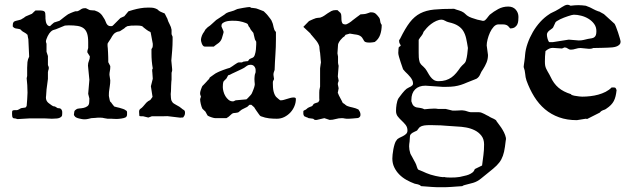

<svg xmlns="http://www.w3.org/2000/svg" viewBox="-20 -491 2613 794"><path d="M29.8 -21Q29.8 -27.8 30.3 -30.5Q30.8 -33.2 33.7 -34.7Q36.1 -35.6 40.8 -35.6Q45.4 -35.6 49.8 -35.6Q52.2 -35.6 55.7 -37.4Q59.1 -39.1 60.1 -39.6Q61 -40.5 63.2 -41.7Q65.4 -43 68.4 -43.9Q79.1 -45.9 83.5 -46.1Q87.9 -46.4 90.3 -53.2Q91.3 -66.4 92.5 -80.8Q93.8 -95.2 93.8 -107.9Q93.8 -124 92.8 -138.9Q91.8 -153.8 90.3 -167.5L92.3 -176.8V-210.9Q92.3 -222.7 93.5 -234.1Q94.7 -245.6 100.6 -256.8L97.2 -329.6Q96.7 -330.6 96.2 -333.3Q95.7 -335.9 95.2 -338.9Q94.7 -341.8 94.2 -344.2Q93.8 -346.7 93.8 -347.2Q91.3 -349.6 90.3 -349.6Q90.3 -350.6 88.1 -352.1Q85.9 -353.5 83.3 -355.2Q80.6 -356.9 78.1 -358.2Q75.7 -359.4 75.2 -359.9Q74.7 -359.9 73 -361.3Q71.3 -362.8 69.3 -364.5Q67.4 -366.2 65.7 -367.9Q64 -369.6 63.5 -370.1Q58.1 -371.6 53.7 -372.1Q49.3 -372.6 45.7 -373.3Q42 -374 38.6 -376Q35.2 -377.9 32.2 -382.8Q33.2 -383.8 33 -389.4Q32.7 -395 36.6 -400.4Q41 -403.8 45.9 -404.8Q50.8 -405.8 55.7 -407.2Q60.1 -408.2 64.2 -409.4Q68.4 -410.6 72.8 -414.1Q73.2 -414.1 75.7 -415.5Q78.1 -417 80.6 -418.9Q83 -420.9 85.2 -422.4Q87.4 -423.8 87.9 -423.8L112.3 -434.1Q112.8 -434.6 115 -436.8Q117.2 -439 119.6 -441.2Q122.1 -443.4 124 -445.3Q126 -447.3 127 -447.8H140.1Q149.9 -447.8 155.5 -446.8Q161.1 -445.8 163.8 -443.4Q166.5 -440.9 167.2 -436Q168 -431.2 168 -423.3V-414.1Q168.5 -409.7 169.2 -404.3Q169.9 -398.9 171.9 -394.3Q173.8 -389.6 177.5 -386.2Q181.2 -382.8 187 -382.8Q187.5 -383.8 189.9 -386Q192.4 -388.2 195.3 -390.9Q198.2 -393.6 200.7 -395.5Q203.1 -397.5 203.6 -397.9L222.2 -403.8Q223.1 -403.8 224.9 -404.5Q226.6 -405.3 227.5 -406.2Q228.5 -406.7 233.9 -411.1Q239.3 -415.5 245.6 -420.4Q252 -425.3 257.8 -429.4Q263.7 -433.6 266.1 -434.1Q266.6 -434.6 269.8 -436Q272.9 -437.5 277.3 -439.2Q281.7 -440.9 285.6 -442.4Q289.6 -443.8 291.5 -444.3H299.3Q306.6 -446.3 313.7 -451.7Q320.8 -457 329.6 -457H335.4L349.1 -450.2Q349.6 -449.7 352.5 -449.2Q355.5 -448.7 359.1 -448.5Q362.8 -448.2 366.2 -448Q369.6 -447.8 371.1 -447.8Q385.3 -443.4 393.8 -436.3Q402.3 -429.2 409.2 -416.5Q413.1 -411.1 415.3 -405.3Q417.5 -399.4 419.9 -394.5Q422.4 -389.6 426.5 -386.2Q430.7 -382.8 438.5 -382.8Q439.9 -382.8 442.1 -383.1Q444.3 -383.3 446.8 -385.3L478 -416.5L494.1 -423.8L511.2 -444.3L530.8 -450.2Q546.4 -454.6 561 -457Q575.7 -459.5 589.8 -459.5H600.6Q608.4 -459.5 615 -458.3Q621.6 -457 630.4 -452.6Q630.9 -452.1 635.3 -448.2Q639.6 -444.3 640.6 -444.3Q640.6 -443.8 643.3 -442.9Q646 -441.9 648.9 -440.4Q651.9 -439 654.5 -438Q657.2 -437 658.2 -436.5Q659.2 -436.5 660.4 -435.8Q661.6 -435.1 661.6 -434.1Q662.1 -433.6 663.3 -430.9Q664.6 -428.2 666.3 -425Q668 -421.9 669.4 -418.7Q670.9 -415.5 671.9 -414.1Q674.8 -402.8 681.4 -390.9Q688 -378.9 689.5 -367.7V-349.6L693.8 -338.9V-326.2Q693.8 -305.2 692.1 -283.4Q690.4 -261.7 688.5 -240.7L691.9 -205.1V-198.7L689.5 -189.9V-162.1Q689 -159.7 688.5 -152.1Q688 -144.5 687.7 -136.5Q687.5 -128.4 687.3 -121.6Q687 -114.7 687 -113.3L686 -102.1Q686 -96.7 686.8 -87.4Q687.5 -78.1 689.5 -74.2Q690.4 -72.3 693.4 -67.9Q696.3 -63.5 709.5 -56.6Q717.3 -52.7 721.9 -49.6Q726.6 -46.4 729.7 -43.7Q732.9 -41 735.1 -39.3Q737.3 -37.6 740.2 -36.1Q745.1 -33.2 745.1 -25.4Q745.1 -15.1 740.7 -10.3Q738.8 -6.3 737.5 -5.6Q736.3 -4.9 734.9 -4.9H730Q729 -4.9 728 -4.6Q727.1 -4.4 725.1 -4.4L672.4 -10.7L658.2 -10.3H609.4Q606.9 -10.3 601.1 -7.6Q595.2 -4.9 593.3 -4.9L571.3 -10.3H562Q556.6 -10.3 556.2 -12.7L555.2 -28.8Q555.2 -37.6 561 -41.3Q566.9 -44.9 571.8 -50.8Q578.6 -59.6 585.2 -66.4Q591.8 -73.2 601.6 -77.6L610.8 -90.3L604 -134.3L611.8 -165.5L609.9 -192.4Q609.4 -194.8 609.4 -196.5Q609.4 -198.2 609.4 -200.2Q609.4 -202.6 609.6 -204.1Q609.9 -205.6 611.8 -208Q606.4 -237.8 606.4 -269.5V-288.1Q610.4 -293.5 611.1 -296.4Q611.8 -299.3 611.8 -303.2V-310.1L603 -357.4Q602.5 -357.4 601.6 -358.2Q600.6 -358.9 600.6 -359.9Q599.6 -359.9 597.4 -360.8Q595.2 -361.8 593 -363.3Q590.8 -364.7 588.9 -366Q586.9 -367.2 586.4 -367.7L573.7 -377.4Q569.8 -382.8 563 -384Q556.2 -385.3 548.3 -385.3H536.6Q527.8 -385.3 522.2 -385Q516.6 -384.8 506.8 -382.8Q497.6 -378.4 493.7 -373.5Q489.7 -371.1 485.8 -368.4Q481.9 -365.7 478 -363.3Q477.5 -362.3 472.7 -361.1Q467.8 -359.9 466.3 -359.9Q455.1 -356 449.5 -349.1Q443.8 -342.3 438.5 -332Q438 -331.1 436 -328.1Q434.1 -325.2 431.6 -321.5Q429.2 -317.9 427.2 -314.7Q425.3 -311.5 424.8 -310.1V-300.8Q425.3 -299.3 425.8 -291.3Q426.3 -283.2 426.8 -273.7Q427.2 -264.2 427.5 -255.6Q427.7 -247.1 427.7 -245.1V-233.9L436 -217.8V-212.9Q436 -205.1 434.3 -197.3Q432.6 -189.5 432.6 -181.6L436 -158.7Q436 -146.5 434.1 -135.3Q432.1 -124 430.7 -110.8Q430.7 -109.9 430.4 -104.2Q430.2 -98.6 430.2 -94.7Q430.2 -93.3 430.9 -90.6Q431.6 -87.9 432.1 -84.7Q432.6 -81.5 433.3 -78.9Q434.1 -76.2 434.1 -75.2Q435.1 -71.8 436 -70.6Q437 -69.3 437.7 -68.8Q438.5 -68.4 439.5 -67.6Q440.4 -66.9 441.9 -64Q441.9 -64 443.4 -62Q444.8 -60.1 446.5 -57.9Q448.2 -55.7 450 -53.7Q451.7 -51.8 452.1 -50.8Q454.1 -49.8 460.7 -48.3Q467.3 -46.9 474.9 -44.9Q482.4 -43 489.7 -40.3Q497.1 -37.6 500 -34.7Q503.9 -32.7 504.6 -31Q505.4 -29.3 505.4 -26.9V-17.1Q505.4 -14.6 504.6 -12Q503.9 -9.3 500 -5.9Q493.7 -2.4 481.4 -0.7Q469.2 1 461.4 1Q454.6 1 449.5 0.5Q444.3 0 440.4 0H424.8L410.6 -2.4Q407.2 -3.4 404.1 -3.9Q400.9 -4.4 395.5 -4.4Q390.1 -4.4 384.5 -4.4Q378.9 -4.4 373.5 -3.4L357.4 -2.4Q352.1 -1 348.6 -0.2Q345.2 0.5 342 1.2Q338.9 2 335.4 2.2Q332 2.4 327.1 2.4Q324.7 2.4 318.8 1.5Q313 0.5 306.9 -1Q300.8 -2.4 295.7 -4.9Q290.5 -7.3 289.1 -10.3Q285.6 -13.7 285.6 -17.6Q285.6 -19 286.1 -20.3Q286.6 -21.5 286.6 -24.4Q287.1 -32.2 289.8 -34.4Q292.5 -36.6 295.9 -39.1Q299.3 -42 308.1 -42.5Q316.9 -43 325.9 -44.9Q335 -46.9 342 -52.2Q349.1 -57.6 349.1 -70.8L349.6 -83.5L344.7 -103L349.6 -161.1L343.8 -219.7Q343.8 -230.5 347.7 -239.3Q351.6 -248 351.6 -257.8L341.3 -274.4V-280.3L344.7 -292.5V-316.9Q344.7 -339.4 340.1 -353Q335.4 -366.7 325.9 -374Q316.4 -381.3 301 -383.8Q285.6 -386.2 264.6 -386.2Q260.7 -386.2 255.6 -385.7Q250.5 -385.3 248.5 -385.3L211.4 -370.1Q204.6 -368.2 200 -366.7Q195.3 -365.2 189.9 -359.9Q187 -357.4 183.6 -352.5Q180.2 -347.7 177.2 -341.6Q174.3 -335.4 172.1 -329.3Q169.9 -323.2 169.9 -319.3Q169.9 -316.9 170.7 -315.2Q171.4 -313.5 172.4 -310.1V-276.9L178.2 -259.3V-223.1Q178.2 -222.2 179.4 -218.3Q180.7 -214.4 181.6 -213.9V-205.1Q180.7 -204.6 179.4 -199.2Q178.2 -193.8 178.2 -192.4V-164.6L172.4 -120.6Q172.4 -120.1 172.1 -115.7Q171.9 -111.3 171.4 -106Q170.9 -100.6 170.7 -95.7Q170.4 -90.8 169.9 -88.9Q169.9 -82 171.6 -77.4Q173.3 -72.8 176.5 -69.1Q179.7 -65.4 184.1 -62.5Q188.5 -59.6 193.4 -55.7Q195.8 -53.7 199.2 -52.2Q202.6 -50.8 207 -50.8L218.3 -43.9Q223.1 -43.9 227.1 -43Q231 -42 233.4 -39.1Q235.8 -35.6 236.3 -33.7Q236.8 -31.7 237.3 -28.8V-22Q237.3 -18.1 236.8 -14.4Q236.3 -10.7 233.4 -8.3Q226.6 -2 214.8 -1Q203.1 0 194.3 0L161.6 -1.5H104L53.2 1.5Q52.2 1.5 50.5 1.2Q48.8 1 47.4 0Q46.4 -1 41.5 -1.2Q36.6 -1.5 34.7 -2.4Q31.2 -4.9 30.5 -10.3Q29.8 -15.6 29.8 -21Z M1011.7 -57.6Q1009.8 -56.6 1005.6 -52Q1001.5 -47.4 999 -47.4L980.5 -38.1Q979.5 -37.6 977.3 -35.9Q975.1 -34.2 972.4 -32Q969.7 -29.8 967.8 -28.1Q965.8 -26.4 965.3 -26.4Q964.4 -25.9 961.7 -25.4Q959 -24.9 955.8 -24.4Q952.6 -23.9 950 -23.7Q947.3 -23.4 945.8 -23.4Q941.9 -22.5 938.7 -20Q935.5 -17.6 932.4 -14.4Q929.2 -11.2 925.3 -8.1Q921.4 -4.9 916.5 -2.4H870.1Q867.7 -2.4 863.5 -3.4Q859.4 -4.4 854.7 -5.9Q850.1 -7.3 845.7 -9.3Q841.3 -11.2 838.9 -12.7Q838.9 -13.7 836.2 -17.3Q833.5 -21 833 -23.4Q832 -24.4 831.5 -25.9Q830.1 -27.3 830.1 -28.8L816.9 -41.5Q813 -49.3 810.3 -61.3Q807.6 -73.2 807.6 -81.1L811 -91.3L807.6 -101.6V-107.4Q807.6 -109.9 808.8 -114Q810.1 -118.2 811.5 -122.3Q813 -126.5 814.5 -130.1Q815.9 -133.8 816.9 -135.3Q817.4 -135.7 820.6 -138.9Q823.7 -142.1 827.6 -146.2Q831.5 -150.4 834.7 -153.8Q837.9 -157.2 838.9 -158.7Q839.4 -158.7 842.5 -162.1Q845.7 -165.5 845.7 -166.5L846.7 -168.5Q847.2 -169.4 847.2 -170.4Q855.5 -175.8 863.3 -181.9Q871.1 -188 880.9 -192.4Q881.3 -192.9 887.9 -195.6Q894.5 -198.2 902.6 -201.4Q910.6 -204.6 918.5 -207Q926.3 -209.5 930.2 -210.4Q935.1 -212.9 940.4 -216.8Q945.8 -220.7 950.9 -224.1Q956.1 -227.5 960.4 -230.2Q964.8 -232.9 967.8 -232.9H980.5Q981 -232.9 983.4 -234.4Q984.4 -234.9 985.8 -235.8Q987.8 -236.3 995.4 -237.3Q1002.9 -238.3 1005.4 -238.3L1011.7 -246.6Q1015.1 -248.5 1018.6 -249.8Q1022 -251 1024.9 -252.4Q1027.8 -253.9 1030 -256.6Q1032.2 -259.3 1033.7 -264.2Q1037.1 -274.4 1038.3 -285.9Q1039.6 -297.4 1039.6 -307.6V-318.4Q1039.6 -319.3 1036.6 -323.7Q1033.7 -328.1 1033.7 -330.1L1027.8 -355L1017.1 -368.2L1011.7 -378.4Q1009.8 -379.4 1007.8 -383.3Q1005.9 -387.2 1005.4 -389.6Q1004.4 -392.6 998 -395.3Q991.7 -397.9 983.9 -400.1Q976.1 -402.3 968.5 -403.6Q960.9 -404.8 958 -404.8Q957 -404.8 950.4 -405Q943.8 -405.3 939.5 -405.3Q935.1 -405.3 927.5 -404.5Q919.9 -403.8 913.1 -401.6Q906.2 -399.4 901.1 -395.5Q896 -391.6 896 -385.3V-380.9Q896.5 -379.9 897.9 -376.7Q899.4 -373.5 900.9 -369.9Q902.3 -366.2 903.6 -363Q904.8 -359.9 904.8 -358.9Q904.8 -356.9 903.6 -353.3Q902.3 -349.6 901.4 -345.7Q897.9 -330.1 892.1 -321.8Q886.2 -313.5 873.5 -305.7L867.7 -301.3Q865.7 -299.8 864.3 -298.3H827.1Q822.8 -298.3 819.8 -301.8Q816.9 -305.2 814.9 -309.8Q813 -314.5 812 -319.1Q811 -323.7 811 -326.2Q811 -329.1 812 -334Q813 -338.9 814.9 -343.5Q816.9 -348.1 819.1 -352.3Q821.3 -356.4 823.7 -358.9Q825.2 -362.3 827.1 -364.7Q828.1 -367.2 829.3 -368.7Q830.6 -370.1 831.1 -370.6L838.9 -378.4Q849.6 -385.3 856.9 -392.6Q864.3 -399.9 874 -408.2L908.2 -430.7Q913.1 -435.1 917.2 -437.3Q921.4 -439.5 925.8 -440.9Q930.2 -442.4 934.8 -443.4Q939.5 -444.3 945.8 -446.8Q946.3 -446.8 948.5 -447.8Q950.7 -448.7 953.1 -450Q955.6 -451.2 958 -452.1Q960.4 -453.1 961.4 -453.6Q963.9 -454.1 970.9 -455.6Q978 -457 986.1 -458.5Q994.1 -460 1001.5 -460.9Q1008.8 -461.9 1011.7 -461.9Q1014.2 -461.9 1016.4 -460.2Q1018.6 -458.5 1019.5 -458.5Q1021 -458.5 1023.9 -458.3Q1026.9 -458 1030 -457.5Q1033.2 -457 1035.9 -456.8Q1038.6 -456.5 1039.6 -456.1Q1042.5 -455.1 1047.4 -453.4Q1052.2 -451.7 1057.1 -449.7Q1062 -447.8 1065.9 -446.3Q1069.8 -444.8 1070.8 -444.3Q1071.3 -443.8 1073.2 -441.9Q1075.2 -439.9 1077.9 -437.3Q1080.6 -434.6 1083 -432.1Q1085.4 -429.7 1086.4 -428.2Q1091.8 -420.4 1097.4 -414.1Q1103 -407.7 1105.5 -399.4Q1107.9 -394.5 1109.1 -388.9Q1110.4 -383.3 1111.6 -377.9Q1112.8 -372.6 1114.7 -367.7Q1116.7 -362.8 1121.1 -358.9V-328.6Q1121.1 -296.4 1118.9 -265.4Q1116.7 -234.4 1115.7 -201.7Q1113.8 -196.8 1112.3 -192.1Q1110.8 -187.5 1110.8 -181.6Q1110.8 -177.2 1112.1 -171.9Q1113.3 -166.5 1113.3 -164.1L1108.9 -154.8Q1108.4 -152.8 1108.4 -150.9V-145.5Q1108.4 -138.2 1108.9 -129.9Q1109.4 -121.6 1111.3 -113.3Q1113.3 -105 1116.9 -97.7Q1120.6 -90.3 1127.4 -85.4Q1129.9 -83.5 1134 -79.8Q1138.2 -76.2 1140.1 -76.2H1142.1Q1147 -76.2 1153.3 -77.9Q1159.7 -79.6 1166.5 -81.8Q1173.3 -84 1180.4 -85.9Q1187.5 -87.9 1194.3 -87.9Q1203.6 -87.9 1203.6 -82Q1203.6 -66.4 1197.5 -51.8Q1191.4 -37.1 1180.7 -25.6Q1169.9 -14.2 1155.8 -7.1Q1141.6 0 1125 0Q1108.4 0 1092.8 -1.7Q1077.1 -3.4 1058.6 -10.3L1055.2 -12.7Q1054.2 -13.7 1050.5 -18.8Q1046.9 -23.9 1042.7 -29.8Q1038.6 -35.6 1035.2 -40.8Q1031.7 -45.9 1031.2 -47.4L1019.5 -57.6H1016.1ZM901.4 -130.9Q901.4 -123 904.1 -112.8Q906.7 -102.5 912.1 -93.5Q917.5 -84.5 925.3 -78.1Q933.1 -71.8 942.9 -71.8Q944.8 -71.8 946.3 -72.3Q947.8 -72.8 954.6 -76.2L999 -80.1Q1000.5 -81.1 1003.7 -84.2Q1006.8 -87.4 1010 -90.8Q1013.2 -94.2 1015.9 -97.2Q1018.6 -100.1 1019.5 -101.6Q1020 -101.6 1021.2 -104.5Q1022.5 -107.4 1024.4 -111.8Q1026.4 -116.2 1028.1 -121.1Q1029.8 -126 1031.2 -129.9Q1032.2 -132.3 1033 -137.2Q1033.7 -142.1 1033.7 -142.6Q1033.2 -147.9 1032.7 -153.3Q1032.2 -158.7 1032.2 -164.1Q1032.2 -168.9 1032.7 -173.1Q1033.2 -177.2 1033.7 -181.6L1037.1 -192.4V-201.2Q1037.1 -209.5 1031.7 -216.3Q1026.4 -223.1 1016.1 -223.1Q1007.8 -223.1 1002.2 -219.5Q996.6 -215.8 989.3 -210.4Q986.8 -209 979.5 -205.3Q972.2 -201.7 964.1 -198Q956.1 -194.3 949 -190.9Q941.9 -187.5 939.5 -186.5L930.2 -181.6Q929.2 -181.6 926.3 -180.7Q923.3 -179.7 923.3 -179.2L916.5 -166.5L904.8 -154.8Q902.3 -149.4 901.9 -142.3Q901.4 -135.3 901.4 -130.9Z M1234.4 -29.8Q1234.4 -33.7 1239.5 -35.4Q1244.6 -37.1 1247.1 -39.6Q1252.4 -45.4 1259.5 -47.9Q1266.6 -50.3 1269.5 -51.8Q1273.4 -54.2 1274.9 -57.9Q1276.4 -61.5 1281.7 -63.5L1293.5 -67.4Q1296.4 -67.4 1298.3 -71.8Q1300.3 -76.2 1300.8 -76.7Q1300.3 -79.1 1300.3 -85Q1300.3 -90.8 1300.3 -96.2Q1300.3 -103 1300.3 -108.6Q1300.3 -114.3 1300.8 -118.2L1303.7 -132.8V-208Q1303.7 -209 1304.2 -212.4Q1304.7 -215.8 1305.2 -219.7Q1305.7 -223.6 1306.2 -227.1Q1306.6 -230.5 1307.1 -231.4V-234.9Q1306.6 -237.8 1306.2 -243.9Q1305.7 -250 1305.2 -256.1Q1304.7 -262.2 1304.2 -267.1Q1303.7 -272 1303.7 -272.9Q1303.2 -274.4 1302.7 -277.8Q1302.2 -281.2 1301.8 -285.2Q1301.3 -289.1 1301 -292.5Q1300.8 -295.9 1300.8 -297.4Q1299.3 -304.2 1295.9 -310.5Q1292.5 -316.9 1288.1 -322.5Q1283.7 -328.1 1278.8 -333.7Q1273.9 -339.4 1269.5 -344.7Q1269 -344.7 1266.1 -348.4Q1263.2 -352.1 1263.2 -353L1234.4 -379.9L1257.8 -403.8Q1258.8 -404.3 1262 -405.8Q1265.1 -407.2 1268.8 -408.9Q1272.5 -410.6 1276.1 -412.1Q1279.8 -413.6 1281.7 -414.1Q1282.7 -415 1285.9 -415.8Q1289.1 -416.5 1292.7 -417Q1296.4 -417.5 1299.6 -417.7Q1302.7 -418 1303.7 -418Q1313 -420.9 1320.6 -426Q1328.1 -431.2 1335.4 -436.3Q1342.8 -441.4 1350.3 -445.3Q1357.9 -449.2 1367.7 -449.2H1375.5Q1376 -448.7 1380.9 -444.1Q1385.7 -439.5 1388.2 -437.5Q1391.6 -432.1 1391.6 -424.1Q1391.6 -416 1392.1 -408.4Q1392.6 -400.9 1395.5 -395.5Q1398.4 -390.1 1408.2 -390.1Q1409.7 -390.1 1411.4 -390.1Q1413.1 -390.1 1413.1 -391.1Q1415 -391.6 1418.5 -393.3Q1421.9 -395 1425.5 -397.5Q1429.2 -399.9 1432.4 -402.3Q1435.5 -404.8 1437 -406.2L1457 -421.4Q1458 -422.4 1463.4 -426Q1468.8 -429.7 1470.7 -431.6Q1471.2 -431.6 1474.6 -431.9Q1478 -432.1 1481.7 -432.4Q1485.4 -432.6 1488.8 -433.1Q1492.2 -433.6 1493.7 -434.1Q1494.1 -434.1 1496.8 -435.1Q1499.5 -436 1502.7 -437Q1505.9 -438 1508.3 -439Q1510.7 -439.9 1511.2 -439.9H1516.6Q1527.8 -439.9 1534.9 -433.1Q1542 -426.3 1547.9 -418Q1551.3 -413.6 1552 -405.5Q1552.7 -397.5 1555.2 -393.6Q1555.2 -392.1 1556.6 -390.6L1558.6 -388.7Q1558.6 -365.2 1552 -346.9Q1545.4 -328.6 1529.8 -317.4Q1525.4 -316.4 1519.5 -315.7Q1513.7 -314.9 1509.8 -314.9Q1499.5 -314.9 1494.6 -316.2Q1489.7 -317.4 1487.3 -319.8Q1484.9 -322.3 1483.2 -326.2Q1481.4 -330.1 1477.5 -335.4Q1474.1 -339.8 1469.5 -342.5Q1464.8 -345.2 1460.4 -346.4Q1456.1 -347.7 1452.4 -348.1Q1448.7 -348.6 1447.8 -348.6L1426.8 -352.1L1409.2 -347.2L1403.3 -339.4Q1400.9 -338.9 1396.5 -334.7Q1392.1 -330.6 1387.9 -325.4Q1383.8 -320.3 1380.9 -314.7Q1377.9 -309.1 1377.9 -305.7L1375.5 -270.5L1377.9 -256.8V-231.4Q1377.9 -230.5 1378.7 -225.8Q1379.4 -221.2 1380.4 -218.8L1377 -174.8L1380.4 -158.2Q1380.4 -154.8 1378.7 -151.4Q1377 -147.9 1377 -142.6L1380.4 -126L1377 -107.9Q1377 -107.4 1377 -106.4Q1377 -105.5 1377.9 -105.5Q1378.4 -102.5 1381.1 -97.2Q1383.8 -91.8 1387 -85.9Q1390.1 -80.1 1392.8 -75Q1395.5 -69.8 1396.5 -67.4Q1396.5 -66.9 1397.5 -65.4Q1398.4 -64 1399.9 -64Q1404.3 -61.5 1408.4 -57.6Q1412.6 -53.7 1418.5 -51.8Q1421.9 -50.3 1427.2 -49.1Q1432.6 -47.9 1438.7 -46.4Q1444.8 -44.9 1450.9 -43Q1457 -41 1462.4 -38.1Q1465.3 -34.2 1468 -28.8Q1470.7 -23.4 1470.7 -17.1Q1470.7 -11.7 1469 -9.3Q1467.3 -6.8 1463.9 -4.4Q1460.9 -2.4 1454.1 -2.4L1438.5 -1Q1430.2 0 1423.6 0Q1417 0 1412.6 0Q1408.7 0 1404.1 -1.2Q1399.4 -2.4 1394 -2.4Q1380.4 -2.4 1368.2 1.2Q1356 4.9 1343.3 4.9L1321.3 -2.4L1290 4.9H1281.7L1274.9 0Q1273.9 0 1269.5 -0.7Q1265.1 -1.5 1256.8 -2.4Q1254.9 -2.4 1252.9 -4.4Q1251.5 -4.9 1248.3 -5.9Q1245.1 -6.8 1238.3 -10.3Q1234.4 -15.6 1234.4 -20.5V-22Z M1721.7 278.8Q1716.3 273.4 1708.3 271.5Q1700.2 269.5 1694.8 268.6Q1677.2 262.2 1660.4 252.7Q1643.6 243.2 1630.9 230.2Q1618.2 217.3 1610.4 200.9Q1602.5 184.6 1602.5 164.6Q1602.5 158.7 1603.5 148.2Q1604.5 137.7 1606.7 126.2Q1608.9 114.7 1612.1 104.5Q1615.2 94.2 1619.6 89.4Q1622.6 83.5 1630.1 79.8Q1637.7 76.2 1645.5 72.3Q1653.3 68.4 1659.2 63Q1665 57.6 1665 48.8Q1665 35.2 1657.7 25.9Q1650.4 16.6 1641.4 8.3Q1632.3 0 1625 -9.3Q1617.7 -18.6 1617.7 -32.2Q1617.7 -38.1 1618.2 -45.2Q1618.7 -52.2 1619.9 -59.3Q1621.1 -66.4 1623 -73Q1625 -79.6 1627.9 -84.5Q1630.9 -88.4 1635 -94Q1639.2 -99.6 1643.8 -105.5Q1648.4 -111.3 1653.1 -116.2Q1657.7 -121.1 1661.6 -124Q1666.5 -127.4 1671.1 -129.4Q1675.8 -131.3 1679.4 -133.5Q1683.1 -135.7 1685.5 -138.4Q1688 -141.1 1688 -146Q1688 -152.8 1685.1 -159.2Q1682.1 -165.5 1677.5 -171.4Q1672.9 -177.2 1667.2 -183.1Q1661.6 -189 1655.8 -194.3L1651.9 -198.7Q1648.4 -202.6 1647.9 -203.6Q1647.5 -204.6 1646.5 -204.6Q1647 -205.1 1643.8 -213.6Q1640.6 -222.2 1637 -233.4Q1633.3 -244.6 1630.1 -255.6Q1627 -266.6 1627 -272L1627.9 -288.1Q1627.9 -295.9 1631.3 -297.6Q1634.8 -299.3 1637.2 -302.2Q1636.2 -306.2 1633.3 -310.3Q1630.4 -314.5 1630.4 -323.7Q1630.4 -324.2 1632.1 -327.1Q1633.8 -330.1 1634.8 -331.1Q1655.8 -374 1674.8 -398.7Q1693.8 -423.3 1718 -435.8Q1742.2 -448.2 1774.9 -451.4Q1807.6 -454.6 1856 -454.6H1857.9Q1867.7 -450.7 1878.4 -447.8Q1889.2 -444.8 1898.4 -438.5L1911.1 -427.2Q1919.4 -420.9 1930.7 -417.2Q1941.9 -413.6 1954.1 -409.7L1970.7 -406.2Q1973.6 -404.8 1977.5 -404.8H1978.5Q1982.9 -404.8 1986.3 -407.7Q1989.7 -410.6 1992.9 -414.6Q1996.1 -418.5 1999.3 -422.9Q2002.4 -427.2 2005.4 -430.2Q2021.5 -443.4 2040.5 -453.6Q2059.6 -463.9 2081.5 -463.9Q2101.6 -463.9 2112.8 -451.2Q2124 -438.5 2124 -420.9Q2124 -414.1 2123.3 -405.8Q2122.6 -397.5 2119.4 -390.4Q2116.2 -383.3 2109.1 -378.4Q2102.1 -373.5 2089.8 -373.5Q2081.5 -384.3 2075.2 -387.2Q2068.8 -390.1 2060.5 -390.1H2041Q2030.8 -390.1 2021.7 -380.4Q2012.7 -370.6 2006.3 -356.7Q2000 -342.8 1996.3 -328.1Q1992.7 -313.5 1992.7 -303.2L1998 -263.7Q1998 -246.6 1991.9 -231.9Q1985.8 -217.3 1977.5 -204.6Q1970.2 -194.8 1965.6 -183.3Q1960.9 -171.9 1950.7 -165.5L1942.4 -162.1Q1923.8 -155.3 1911.1 -149.7Q1898.4 -144 1886.2 -140.1Q1874 -136.2 1859.6 -134Q1845.2 -131.8 1823.2 -131.8H1810.5L1739.3 -136.7Q1711.9 -136.7 1696.5 -121.1Q1681.2 -105.5 1681.2 -77.6V-71.8Q1685.1 -58.6 1690.4 -53.5Q1695.8 -48.3 1702.6 -46.9Q1709.5 -45.4 1717.5 -44.7Q1725.6 -43.9 1735.4 -39.1Q1745.1 -40 1755.4 -41Q1765.6 -42 1775.9 -42Q1779.3 -42 1783.4 -41.7Q1787.6 -41.5 1792 -40.5H1823.2L1851.1 -33.7H1865.2Q1873.5 -33.7 1877.2 -34.2Q1880.9 -34.7 1886.2 -34.7Q1888.7 -34.7 1891.6 -34.7Q1894.5 -34.7 1899.9 -33.7Q1906.2 -32.7 1912.6 -30.3Q1918.9 -27.8 1927.2 -26.9H1960.9Q1966.3 -26.9 1971.9 -24.7Q1977.5 -22.5 1982.9 -19.8Q1988.3 -17.1 1992.9 -14.4Q1997.6 -11.7 2000.5 -10.7Q2006.8 -6.3 2012.5 -3.9Q2018.1 -1.5 2022.5 0.7Q2026.9 2.9 2029.8 5.1Q2032.7 7.3 2033.7 10.7Q2036.1 14.6 2041.5 21.2Q2046.9 27.8 2052.7 36.6Q2058.6 45.4 2064.2 56.4Q2069.8 67.4 2072.3 79.6Q2072.3 83.5 2072.3 85.7Q2072.3 87.9 2071.3 91.3Q2068.4 118.7 2064.5 136.5Q2060.5 154.3 2053.2 168Q2045.9 181.6 2033.7 193.6Q2021.5 205.6 2001.5 221.2Q1985.8 233.4 1970.2 246.6Q1954.6 259.8 1936.5 265.1L1900.9 274.4Q1899.4 274.4 1896 276.1Q1892.6 277.8 1891.6 278.8Q1877 279.8 1866.5 280.5Q1856 281.2 1846.4 282Q1836.9 282.7 1826.9 283Q1816.9 283.2 1803.7 283.2Q1792.5 283.2 1783 283Q1773.4 282.7 1764.2 282Q1754.9 281.2 1744.9 280.5Q1734.9 279.8 1721.7 278.8ZM1673.8 94.7Q1672.9 100.1 1672.4 104.7Q1671.9 109.4 1671.9 114.7Q1671.9 121.6 1673.1 128.4Q1674.3 135.3 1676.8 143.6Q1676.8 144 1679.4 148.9Q1682.1 153.8 1685.8 160.4Q1689.5 167 1692.6 173.1Q1695.8 179.2 1697.3 181.6Q1699.7 185.5 1701.2 190.2Q1702.6 194.8 1704.1 199.2Q1705.6 203.6 1707 206.8Q1708.5 210 1711.4 211.4Q1718.3 213.9 1728 218Q1737.8 222.2 1742.7 224.6Q1750.5 228 1760.7 231.2Q1771 234.4 1781.2 236.6Q1791.5 238.8 1800 240.2Q1808.6 241.7 1813 241.7Q1814.5 241.7 1814.9 241.2Q1815.4 241.2 1815.4 240.7Q1823.2 242.7 1830.8 242.9Q1838.4 243.2 1845.2 243.2Q1855 243.2 1863.8 242.7Q1872.6 242.2 1881.3 240.7Q1890.6 238.3 1900.4 236.3Q1910.2 234.4 1918.7 231Q1927.2 227.5 1933.8 222.4Q1940.4 217.3 1943.8 208L1973.6 193.4Q1976.6 170.4 1979.2 150.1Q1981.9 129.9 1981.9 106.4Q1981.9 84.5 1970.9 70.3Q1960 56.2 1943.4 47.9Q1926.8 39.6 1907.2 36.1Q1887.7 32.7 1870.6 32.2Q1847.2 31.2 1825.2 29.1Q1803.2 26.9 1780.8 26.9Q1776.9 26.9 1770.3 26.6Q1763.7 26.4 1757.3 26.4Q1745.1 26.4 1734.4 27.8Q1723.6 29.3 1715.8 34.7Q1713.4 37.1 1709.5 42Q1705.6 46.9 1705.1 48.3Q1701.7 50.8 1696.5 52.7Q1691.4 54.7 1686.8 57.6Q1682.1 60.5 1678.7 64.2Q1675.3 67.9 1675.3 72.8ZM1715.8 -232.9Q1718.8 -227.5 1720.9 -224.9Q1723.1 -222.2 1725.8 -220Q1728.5 -217.8 1731.4 -214.8Q1734.4 -211.9 1738.8 -207Q1744.6 -199.2 1749.5 -190.2Q1754.4 -181.2 1760.3 -173.3Q1766.1 -165.5 1773.9 -160.4Q1781.7 -155.3 1793.5 -155.3Q1810.5 -155.3 1823.7 -159.4Q1836.9 -163.6 1847.4 -171.1Q1857.9 -178.7 1866.7 -189.2Q1875.5 -199.7 1883.8 -211.9Q1890.6 -220.2 1898.2 -226.8Q1905.8 -233.4 1907.7 -243.2Q1910.6 -253.4 1912.4 -267.3Q1914.1 -281.2 1915 -292.5Q1911.6 -314.9 1907.7 -332.3Q1903.8 -349.6 1896 -362.5Q1888.2 -375.5 1874 -384.5Q1859.9 -393.6 1835.9 -398.9Q1827.6 -400.9 1820.3 -405.3Q1813 -409.7 1806.2 -409.7Q1795.4 -409.7 1784.2 -404.5Q1772.9 -399.4 1762.9 -391.8Q1752.9 -384.3 1744.9 -375.5Q1736.8 -366.7 1731.9 -359.9Q1728.5 -349.1 1722.7 -342.5Q1716.8 -335.9 1711.4 -326.2V-272.9Q1711.4 -262.7 1711.9 -253.7Q1712.4 -244.6 1715.8 -232.9Z M2145.5 -213.9Q2145.5 -216.3 2146.5 -223.4Q2147.5 -230.5 2148.7 -238.5Q2149.9 -246.6 2150.6 -253.9Q2151.4 -261.2 2151.4 -263.7Q2153.3 -287.1 2161.9 -311.5Q2170.4 -335.9 2183.6 -358.6Q2196.8 -381.3 2214.1 -400.4Q2231.4 -419.4 2252 -432.6Q2252.4 -433.6 2257.1 -436Q2261.7 -438.5 2267.1 -440.9Q2272.5 -443.4 2277.3 -445.8Q2282.2 -448.2 2283.2 -449.2Q2286.6 -450.7 2292.2 -454.3Q2297.9 -458 2303.7 -461.7Q2309.6 -465.3 2315.4 -468.3Q2321.3 -471.2 2326.2 -471.2Q2330.6 -471.2 2333.3 -470.2Q2335.9 -469.2 2339.8 -467.3Q2348.1 -468.3 2355.7 -469Q2363.3 -469.7 2371.1 -469.7Q2379.4 -469.7 2386.7 -469Q2394 -468.3 2402.3 -467.3Q2402.3 -467.3 2404.3 -466.6Q2406.2 -465.8 2408.7 -464.8Q2411.1 -463.9 2413.6 -462.9Q2416 -461.9 2417.5 -461.4Q2418.9 -460.9 2423.3 -458.7Q2427.7 -456.5 2433.1 -453.6Q2438.5 -450.7 2443.4 -448.5Q2448.2 -446.3 2450.2 -445.8Q2450.2 -445.3 2453.6 -444.3Q2457 -443.4 2458 -443.4L2477.5 -432.6L2521.5 -392.6Q2523.4 -390.1 2527.6 -379.6Q2531.7 -369.1 2535.9 -356.7Q2540 -344.2 2543.2 -333Q2546.4 -321.8 2546.4 -318.4Q2546.4 -311.5 2542.5 -307.4Q2538.6 -303.2 2533.2 -300.5Q2527.8 -297.9 2521.7 -296.6Q2515.6 -295.4 2511.2 -294.9H2509.3Q2504.4 -294.4 2493.4 -293.9Q2482.4 -293.5 2470.5 -293.2Q2458.5 -293 2448 -292.7Q2437.5 -292.5 2433.6 -292.5Q2428.2 -290 2424.1 -289.6Q2419.9 -289.1 2415.5 -289.1L2380.9 -292.5Q2371.1 -292.5 2360.6 -289.1Q2350.1 -285.6 2340.3 -285.6Q2334 -285.6 2327.9 -290.3Q2321.8 -294.9 2314.5 -294.9Q2313.5 -294.9 2309.3 -292.7Q2305.2 -290.5 2303.2 -290.5L2266.1 -293Q2258.3 -293 2251.5 -290Q2244.6 -287.1 2235.8 -279.8Q2234.4 -267.1 2233.9 -257.6Q2233.4 -248 2233.4 -236.3Q2233.4 -226.1 2234.6 -219.7Q2235.8 -213.4 2238.3 -207.8Q2240.7 -202.1 2244.1 -196.5Q2247.6 -190.9 2252 -182.6L2256.8 -173.3Q2269.5 -145.5 2289.6 -128.4Q2309.6 -111.3 2341.3 -101.6Q2341.3 -99.1 2348.4 -96.9Q2355.5 -94.7 2364.3 -93.8Q2374.5 -91.8 2387.7 -91.3Q2403.8 -91.3 2420.9 -93.3Q2438 -95.2 2454.1 -99.6Q2470.2 -104 2484.6 -111.3Q2499 -118.7 2509.3 -129.4H2517.1Q2522.9 -129.4 2525.1 -127.7Q2527.3 -126 2529.8 -118.2Q2528.3 -104 2525.6 -93Q2522.9 -82 2518.3 -73.2Q2513.7 -64.5 2506.3 -56.9Q2499 -49.3 2487.3 -41.5Q2483.4 -38.6 2480 -37.4Q2476.6 -36.1 2473.6 -35.2Q2470.7 -34.2 2467.5 -32.2Q2464.4 -30.3 2460.4 -25.4L2408.2 1L2402.3 0L2365.7 5.9Q2324.7 5.9 2292 -5.9Q2259.3 -17.6 2233.6 -39.3Q2208 -61 2189.2 -91.3Q2170.4 -121.6 2157.2 -158.2Q2152.8 -171.4 2151.9 -185.3Q2150.9 -199.2 2145.5 -213.9ZM2241.7 -347.2Q2241.7 -344.7 2242.4 -339.8Q2243.2 -335 2244.6 -330.1Q2246.1 -325.2 2248 -321.3Q2250 -317.4 2252 -316.9H2267.1L2332 -327.1L2373.5 -323.7Q2384.3 -323.7 2392.8 -325.7Q2401.4 -327.6 2411.6 -330.1Q2420.9 -331.5 2427.5 -332.8Q2434.1 -334 2438.2 -337.4Q2442.4 -340.8 2444.3 -346.4Q2446.3 -352.1 2446.3 -362.3Q2446.3 -379.4 2437 -392.1Q2427.7 -404.8 2413.8 -413.3Q2399.9 -421.9 2383.5 -426Q2367.2 -430.2 2353 -430.2Q2349.6 -430.2 2343.3 -428.5Q2336.9 -426.8 2328.9 -424.1Q2320.8 -421.4 2312.3 -418.2Q2303.7 -415 2296.6 -411.4Q2289.6 -407.7 2284.2 -404.5Q2278.8 -401.4 2277.3 -398.9L2267.1 -377Q2264.2 -373.5 2259.8 -370.6Q2255.4 -367.7 2251.2 -364.3Q2247.1 -360.8 2244.4 -356.7Q2241.7 -352.5 2241.7 -347.2Z"/></svg>

Font: IM FELL English
Style: Regular
Weight: 400
Designer: Igino Marini
Foundry: Igino Marini
Version: 3.00